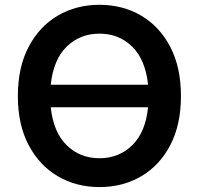

<svg xmlns="http://www.w3.org/2000/svg" viewBox="-20 -757 815 787"><path d="M387.7 9.8Q292.5 9.8 216.8 -34.7Q141.1 -79.1 97.2 -162.6Q53.2 -246.1 53.2 -363.3Q53.2 -481 97.2 -564.7Q141.1 -648.4 216.8 -692.9Q292.5 -737.3 387.7 -737.3Q483.4 -737.3 558.8 -692.9Q634.3 -648.4 678 -564.7Q721.7 -481 721.7 -363.3Q721.7 -245.6 678 -162.1Q634.3 -78.6 558.8 -34.4Q483.4 9.8 387.7 9.8ZM188 -409.7H586.9Q576.2 -512.2 522 -565.7Q467.8 -619.1 387.7 -619.1Q307.6 -619.1 253.2 -565.7Q198.7 -512.2 188 -409.7ZM387.7 -108.4Q467.8 -108.4 522.2 -161.9Q576.7 -215.3 586.9 -317.4H188Q198.7 -215.3 253.2 -161.9Q307.6 -108.4 387.7 -108.4Z"/></svg>

Font: Inter Semi Bold
Style: Regular
Weight: 600
Designer: Rasmus Andersson
Foundry: rsms
Version: Version 4.000;git-e0f93cc